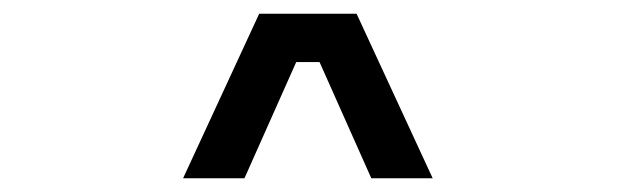

<svg xmlns="http://www.w3.org/2000/svg" viewBox="-20 -820 904 280"><path d="M247 -560 358 -800H500L611 -560H521.5L446 -729.5H412L336.5 -560Z"/></svg>

Font: Trispace SemiExpanded
Style: Regular
Weight: 400
Width: 6
Designer: Tyler Finck
Foundry: Etcetera Type Company
Version: Version 1.210; ttfautohint (v1.8.3)